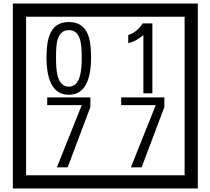

<svg xmlns="http://www.w3.org/2000/svg" viewBox="-20 -980 1195 1090"><path d="M1103 90H53V-960H1103ZM1028 15V-885H128V15ZM497 -656Q497 -442 371 -442Q244 -442 244 -656Q244 -744 265 -789Q294 -855 371 -855Q448 -855 477 -789Q497 -745 497 -656ZM444 -656Q444 -723 435 -752Q420 -809 371 -809Q322 -809 306 -752Q298 -723 298 -656Q298 -587 306 -553Q322 -488 371 -488Q419 -488 435 -554Q444 -587 444 -656ZM845 -450H794V-781Q748 -743 708 -735V-781Q759 -798 790 -847H845ZM493 -372 364 -30H303L444 -383H248V-427H493ZM913 -372 784 -30H723L864 -383H668V-427H913Z"/></svg>

Font: Unicode BMP Fallback SIL
Style: Regular
Weight: 400
Foundry: NRSI, SIL International
Version: Version 5.1 Based on Unicode 5.1